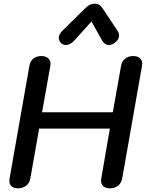

<svg xmlns="http://www.w3.org/2000/svg" viewBox="-20 -1015 794 1045"><path d="M31 -30Q31 -38 32 -43L140 -657Q144 -682 161.5 -696Q179 -710 205 -710Q228 -710 241.5 -698.5Q255 -687 255 -667Q255 -660 254 -657L209 -404H594L639 -657Q643 -681 661 -695.5Q679 -710 705 -710Q728 -710 741 -699Q754 -688 754 -668Q754 -661 753 -657L645 -43Q640 -18 622 -4Q604 10 578 10Q556 10 543 -1Q530 -12 530 -32Q530 -39 531 -43L578 -315H193L145 -43Q141 -19 122.5 -4.5Q104 10 78 10Q56 10 43.5 -0.5Q31 -11 31 -30ZM300 -809Q300 -828 319 -847L447 -973Q469 -995 496 -995Q509 -995 519.5 -989Q530 -983 536 -973L620 -847Q628 -834 628 -822Q628 -798 602 -780Q588 -770 572 -770Q551 -770 536 -794L478 -898L384 -794Q361 -770 339 -770Q324 -770 313 -780Q300 -793 300 -809Z"/></svg>

Font: Kodchasan SemiBold
Style: Italic
Weight: 600
Italic angle: -10°
Version: Version 1.000; ttfautohint (v1.6)